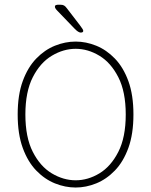

<svg xmlns="http://www.w3.org/2000/svg" viewBox="-20 -806 659 836"><path d="M309.5 10.5Q264 10.5 219.2 -7.5Q174.5 -25.5 137.8 -63.5Q101 -101.5 79 -162Q57 -222.5 57 -307.5Q57 -392.5 79 -452.8Q101 -513 137.8 -551Q174.5 -589 219.2 -607Q264 -625 309.5 -625Q354.5 -625 399 -607Q443.5 -589 480.2 -551Q517 -513 539 -452.8Q561 -392.5 561 -307.5Q561 -222.5 539 -162Q517 -101.5 480.2 -63.5Q443.5 -25.5 399 -7.5Q354.5 10.5 309.5 10.5ZM309.5 -21Q363 -21 413 -51.2Q463 -81.5 495.2 -144.8Q527.5 -208 527.5 -307.5Q527.5 -406.5 495.2 -469.8Q463 -533 413 -563.2Q363 -593.5 309.5 -593.5Q256 -593.5 205.5 -563.2Q155 -533 122.8 -469.8Q90.5 -406.5 90.5 -307.5Q90.5 -208 122.8 -144.8Q155 -81.5 205.5 -51.2Q256 -21 309.5 -21ZM332.5 -664Q326.5 -664 319.5 -668.5Q312.5 -673 304.5 -681.5L228 -761Q219 -770.5 219 -777Q219 -782 223.5 -783.8Q228 -785.5 234 -785.5H242Q253 -785.5 259 -782Q265 -778.5 271.5 -769.5L328 -696Q342.5 -677.5 342.5 -671.5Q342.5 -667 338.8 -665.5Q335 -664 332.5 -664Z"/></svg>

Font: Sono ExtraLight
Style: Regular
Weight: 200
Designer: Tyler Finck
Foundry: Tyler Finck
Version: Version 2.112